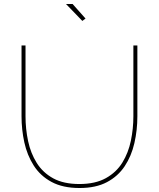

<svg xmlns="http://www.w3.org/2000/svg" viewBox="-20 -938 796 963"><path d="M379 5Q295 5 238.5 -25.5Q182 -56 149 -108Q116 -160 102 -224Q88 -288 88 -355V-710H108V-355Q108 -291 121 -230Q134 -169 164.5 -120.5Q195 -72 247 -43.5Q299 -15 378 -15Q458 -15 511 -44.5Q564 -74 594 -123Q624 -172 636.5 -232.5Q649 -293 649 -355V-710H669V-355Q669 -285 654 -220Q639 -155 605.5 -104.5Q572 -54 516.5 -24.5Q461 5 379 5ZM311 -918H344L409 -845L393 -833Z"/></svg>

Font: Raleway Thin
Style: Regular
Weight: 100
Designer: Matt McInerney, Pablo Impallari, Rodrigo Fuenzalida
Foundry: Matt McInerney, Pablo Impallari, Rodrigo Fuenzalida
Version: Version 4.026